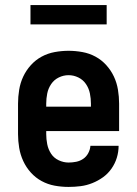

<svg xmlns="http://www.w3.org/2000/svg" viewBox="-20 -728 540 756"><path d="M250 8Q222 8 195 3Q168 -2 144 -15Q120 -28 101.5 -48.5Q83 -69 71.5 -94Q60 -119 55.5 -146Q51 -173 51 -200V-320Q51 -347 55.5 -374.5Q60 -402 71.5 -426.5Q83 -451 101.5 -471.5Q120 -492 144 -505Q168 -518 195.5 -523Q223 -528 250 -528Q277 -528 304.5 -523Q332 -518 356 -505Q380 -492 398.5 -471.5Q417 -451 428.5 -426.5Q440 -402 444.5 -374.5Q449 -347 449 -320V-212H162V-200Q162 -180 166 -160Q170 -140 181 -123Q192 -106 211 -97Q230 -88 250 -88Q265 -88 280 -91Q295 -94 307.5 -102.5Q320 -111 327.5 -125Q335 -139 336 -154H447Q447 -130 440 -107Q433 -84 419 -64Q405 -44 385.5 -30Q366 -16 343.5 -7Q321 2 297.5 5Q274 8 250 8ZM162 -308H338V-320Q338 -340 334 -360Q330 -380 318.5 -397Q307 -414 288.5 -423Q270 -432 250 -432Q230 -432 211.5 -423Q193 -414 181.5 -397Q170 -380 166 -360Q162 -340 162 -320ZM100 -632V-708H400V-632Z"/></svg>

Font: Iosevka Term
Style: Bold
Weight: 700
Monospace: yes
Designer: Belleve Invis
Foundry: Belleve Invis
Version: Version 30.0.1